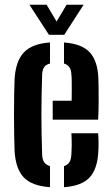

<svg xmlns="http://www.w3.org/2000/svg" viewBox="-20 -788 474 816"><path d="M42 -145.5Q41 -175 40.2 -216Q39.5 -257 39.5 -301.2Q39.5 -345.5 40.2 -385.5Q41 -425.5 42 -453Q47 -529.5 82.2 -566Q117.5 -602.5 192.5 -607.5V-518Q174.5 -513.5 167 -501.5Q159.5 -489.5 159 -469.5Q157.5 -424 156.8 -382.2Q156 -340.5 156 -300.2Q156 -260 156.8 -219Q157.5 -178 159 -133Q159.5 -111 167.5 -99Q175.5 -87 192.5 -82V7.5Q114.5 2 80.5 -34.5Q46.5 -71 42 -145.5ZM252 7.5V-82Q268 -87 275.2 -99.2Q282.5 -111.5 283.5 -133.5Q284.5 -148.5 284.8 -170.8Q285 -193 283.5 -221.5H397Q398.5 -210 398.8 -185.8Q399 -161.5 398 -145.5Q394.5 -70 360.8 -33.8Q327 2.5 252 7.5ZM204 -279.5V-360H284.5Q285 -383 285 -405.5Q285 -428 284.8 -445.2Q284.5 -462.5 283.5 -469.5Q283 -490.5 275.2 -502Q267.5 -513.5 252 -518V-607.5Q327 -602 360.8 -566.2Q394.5 -530.5 398 -457.5Q398.5 -445.5 399 -415.8Q399.5 -386 399.2 -349Q399 -312 397 -279.5ZM188 -640 105 -768H178L220.5 -696.5L263 -768H335.5L253 -640Z"/></svg>

Font: Big Shoulders Stencil Text Thin
Style: Bold
Weight: 700
Version: Version 2.001